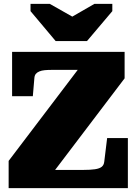

<svg xmlns="http://www.w3.org/2000/svg" viewBox="-20 -980 715 1000"><path d="M270 -766H433L565 -922V-960H472L309 -866H405L239 -960H139V-922ZM249 -616Q229 -616 213 -614.5Q197 -613 185 -608Q173 -603 166.5 -595Q160 -587 159 -573L151 -479H43V-710H629V-572L217 -29L175 -95H413Q451 -95 474.5 -98.5Q498 -102 509.5 -111Q521 -120 523 -138L538 -261H646V0H25V-142L425 -669L458 -616Z"/></svg>

Font: Roboto Serif 20pt Black
Style: Regular
Weight: 900
Version: Version 1.008